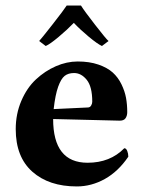

<svg xmlns="http://www.w3.org/2000/svg" viewBox="-20 -667 529 697"><path d="M174.8 -271 299.8 -276.9Q307.1 -277.3 311 -284.2Q314.9 -291 314.9 -297.9Q314.9 -352.5 294.9 -377.2Q274.9 -401.9 249 -401.9Q228 -401.9 214.8 -391.6Q201.7 -381.3 191.2 -352.3Q180.7 -323.2 174.8 -271ZM431.2 -128.9Q438 -128.9 441.9 -119.1Q445.8 -109.4 445.8 -98.1Q409.2 -44.4 360.6 -17.3Q312 9.8 258.8 9.8Q157.7 9.8 97.4 -43.7Q37.1 -97.2 37.1 -198.2Q37.1 -253.4 57.4 -300.8Q77.6 -348.1 110.4 -378.7Q143.1 -409.2 182.6 -426.5Q222.2 -443.8 262.2 -443.8Q304.7 -443.8 337.2 -432.6Q369.6 -421.4 389.2 -403.8Q408.7 -386.2 420.9 -361.1Q433.1 -335.9 437.5 -311.8Q441.9 -287.6 441.9 -259.8Q441.9 -246.6 435.5 -237.5Q429.2 -228.5 413.1 -229L172.9 -234.9Q172.9 -76.2 297.9 -76.2Q379.9 -76.2 431.2 -128.9ZM146 -500 122.1 -518.1Q128.9 -524.9 170.4 -577.9Q211.9 -630.9 222.2 -647H273.9Q285.6 -627.9 325.4 -576.7Q365.2 -525.4 374 -518.1L350.1 -500Q334 -507.3 302.5 -533.4Q271 -559.6 248 -584Q224.6 -559.6 193.1 -533.2Q161.6 -506.8 146 -500Z"/></svg>

Font: Common Serif
Style: Bold
Weight: 700
Designer: Philipp H. Poll, Khaled Hosny
Foundry: Stefan Peev, Context Ltd.
Version: Version 1.026